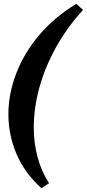

<svg xmlns="http://www.w3.org/2000/svg" viewBox="-20 -786 455 1006"><path d="M197 200Q110 122 67 22Q24 -78 24 -187Q24 -295 65.5 -402.5Q107 -510 186.5 -603.5Q266 -697 380 -766L415 -734Q332 -643 274.5 -540Q217 -437 187 -329.5Q157 -222 157 -118Q157 -36 177 38Q197 112 237 174Z"/></svg>

Font: Piazzolla Thin Black
Style: Italic
Weight: 900
Italic angle: -11.3°
Version: Version 2.005